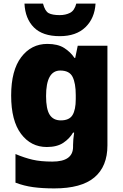

<svg xmlns="http://www.w3.org/2000/svg" viewBox="-20 -807 683 1067"><path d="M243 -563Q301 -563 336.5 -540.5Q372 -518 394 -485H398L412 -553H577V1Q577 118 504.5 179Q432 240 282 240Q215 240 164 233Q113 226 66 208V49Q116 70 161 80.5Q206 91 271 91Q386 91 386 9V-1Q386 -30 392 -70H386Q367 -37 332 -13.5Q297 10 240 10Q152 10 97 -63Q42 -136 42 -276Q42 -416 98 -489.5Q154 -563 243 -563ZM315 -415Q236 -415 236 -273Q236 -201 256 -169.5Q276 -138 318 -138Q365 -138 383 -167.5Q401 -197 401 -256V-279Q401 -344 383.5 -379.5Q366 -415 315 -415ZM511 -787Q506 -705 454.5 -655.5Q403 -606 312 -606Q217 -606 168.5 -654.5Q120 -703 116 -787H219Q230 -745 250.5 -734Q271 -723 312 -723Q344 -723 369 -735.5Q394 -748 404 -787Z"/></svg>

Font: Noto Sans Lao Black
Style: Regular
Weight: 900
Designer: Monotype Design Team
Foundry: Monotype Imaging Inc.
Version: Version 2.003; ttfautohint (v1.8.4.7-5d5b)